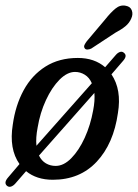

<svg xmlns="http://www.w3.org/2000/svg" viewBox="-20 -660 512 714"><path d="M6 31Q-7 19.5 10 0L52.5 -50Q13 -106 27.5 -196.5Q37.5 -268.5 68 -324.5Q98.5 -380.5 149.2 -412.5Q200 -444.5 269.5 -444.5Q331 -444.5 371 -410L411 -456Q418 -464 426.2 -466.8Q434.5 -469.5 441 -463.5Q454.5 -453 438 -434L394.5 -383.5Q433 -326.5 418.5 -239.5Q402.5 -126 339.8 -58.8Q277 8.5 176.5 8.5Q116 8.5 77 -23.5L37 22.5Q29.5 31 21.2 33.8Q13 36.5 6 31ZM120 -186Q112.5 -147.5 115.5 -118L321.5 -350.5Q312 -372 295.2 -382.2Q278.5 -392.5 259 -392.5Q230 -392.5 201.2 -363.5Q172.5 -334.5 150.8 -287.5Q129 -240.5 120 -186ZM187 -43Q217 -43 245.2 -71.8Q273.5 -100.5 295 -147.5Q316.5 -194.5 326.5 -250Q333.5 -286 331 -314.5L125 -81.5Q134.5 -62 150.8 -52.5Q167 -43 187 -43ZM370.5 -587Q391.5 -613.5 409.5 -628.2Q427.5 -643 448 -638.5Q465 -635.5 470.2 -621.2Q475.5 -607 468 -591Q461 -574.5 446.5 -562.5Q432 -550.5 408.5 -538L319.5 -479.5Q312.5 -476 305.2 -475.8Q298 -475.5 295 -480.5Q291 -486 294.2 -493Q297.5 -500 303 -507Z"/></svg>

Font: Fraunces 144pt S100
Style: Italic
Weight: 400
Italic angle: -16°
Version: Version 1.000; ttfautohint (v1.8.3)